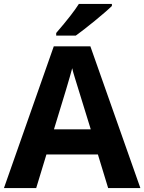

<svg xmlns="http://www.w3.org/2000/svg" viewBox="-20 -951 730 971"><path d="M363.3 -771C409.7 -803.7 512.2 -887.2 545.9 -920.9V-931.2H378.9C358.4 -898.4 320.3 -849.1 264.2 -784.2V-771ZM689.9 0 437 -716.8H252L0 0H163.1L214.8 -169.9H475.1L526.9 0ZM252.9 -296.9C303.7 -461.4 334.5 -564.5 345.2 -606C347.7 -594.2 352.1 -578.1 358.4 -558.1C364.3 -538.1 391.1 -450.7 439 -296.9Z"/></svg>

Font: Open Sans bold
Style: Bold
Weight: 700
Foundry: Ascender Corporation
Version: Version 1.100;PS 001.100;hotconv 1.0.88;makeotf.lib2.5.64775